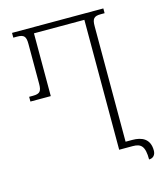

<svg xmlns="http://www.w3.org/2000/svg" viewBox="-118 -801 825 975"><g transform="rotate(-15 294.5 -313.5)"><path d="M487 -31H452V-638C452 -677 461 -689 498 -689H518V-714H38V-689H58C95 -689 104 -677 104 -638V-429C104 -390 95 -378 58 -378H38V-353H145V-683H410V0H481C525 0 544 17 544 87C566 87 579 72 579 49C579 -12 538 -31 487 -31Z"/></g></svg>

Font: Noto Serif Georgian ExtraCondensed ExtraLight
Style: Regular
Weight: 200
Width: 2
Designer: Monotype Design Team, Akaki Razmadze
Foundry: Google LLC
Version: Version 2.003